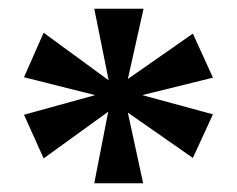

<svg xmlns="http://www.w3.org/2000/svg" viewBox="-20 -781 542 440"><path d="M196 -361 228 -525 80 -418 35 -518 198 -563 35 -604 80 -706 229 -597 196 -761H309L273 -600L422 -704L468 -603L306 -563L468 -519L422 -419L273 -523L308 -361Z"/></svg>

Font: Noto Rashi Hebrew
Style: Bold
Weight: 700
Version: Version 1.006